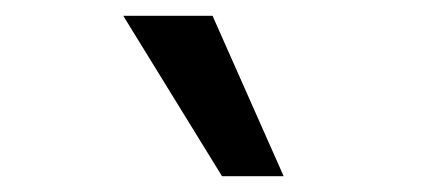

<svg xmlns="http://www.w3.org/2000/svg" viewBox="-20 -780 540 243"><path d="M261 -557 136 -760H249L339 -557Z"/></svg>

Font: Nunito Sans 10pt SemiExpanded SemiBold
Style: Italic
Weight: 600
Width: 6
Italic angle: -9°
Designer: Vernon Adams
Foundry: Vernon Adams
Version: Version 3.101;gftools[0.9.27]